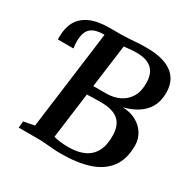

<svg xmlns="http://www.w3.org/2000/svg" viewBox="-167 -911 1075 1082"><g transform="rotate(30 370.0 -370.5)"><path d="M365.5 8.5Q340.5 8.5 313.5 6.5Q286.5 4.5 260.8 2.2Q235 0 215 0H85.5L89.5 -42.5L159.5 -56L243 -695L227.5 -718.5L249.5 -743H322.5Q352 -743.5 377.2 -745.2Q402.5 -747 428.2 -748.8Q454 -750.5 484 -750.5Q548.5 -750.5 591.2 -737.5Q634 -724.5 659.2 -702.2Q684.5 -680 695.8 -651.8Q707 -623.5 707.5 -593Q710 -513 665.2 -463.2Q620.5 -413.5 536 -392.5Q586 -391 623.8 -370.5Q661.5 -350 682.5 -316.2Q703.5 -282.5 704 -241Q704.5 -151.5 663.5 -96.5Q622.5 -41.5 546.5 -16.5Q470.5 8.5 365.5 8.5ZM332.5 -413Q349.5 -413 371.8 -413Q394 -413 417 -413Q462.5 -413 500.8 -430.8Q539 -448.5 561.8 -485.8Q584.5 -523 583 -581.5Q582 -619.5 567.8 -645.2Q553.5 -671 524.8 -684.5Q496 -698 452 -698Q432.5 -698 410.2 -696.2Q388 -694.5 369.5 -692ZM383 -44.5Q441.5 -44.5 483.2 -63.5Q525 -82.5 546.8 -123.5Q568.5 -164.5 567 -229.5Q565.5 -293.5 529 -324.5Q492.5 -355.5 417 -355.5Q391 -355.5 367 -355Q343 -354.5 325 -353.5L286 -56Q300.5 -51.5 326.2 -48Q352 -44.5 383 -44.5ZM28.5 -540.5Q28 -545.5 28 -549.8Q28 -554 28 -559.5Q28 -616 50.5 -657Q73 -698 122 -720.5Q171 -743 249.5 -743L243 -695Q197.5 -695 171.8 -682.2Q146 -669.5 136 -644.5Q126 -619.5 126 -584Q126 -572 127 -561.5Q128 -551 130 -540.5Z"/></g></svg>

Font: Merriweather 28pt SemiBold
Style: Italic
Weight: 600
Italic angle: -7.8°
Version: Version 2.101